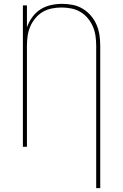

<svg xmlns="http://www.w3.org/2000/svg" viewBox="-20 -763 640 998"><path d="M480 215V-525Q480 -550 476.5 -575.5Q473 -601 463 -624.5Q453 -648 436.5 -668Q420 -688 398 -701Q376 -714 350.5 -719Q325 -724 300 -724Q275 -724 249.5 -719Q224 -714 202 -701Q180 -688 163.5 -668Q147 -648 137 -624.5Q127 -601 123.5 -575.5Q120 -550 120 -525V0H99V-735H120V-621Q130 -649 147.5 -673.5Q165 -698 190 -714Q215 -730 244.5 -736.5Q274 -743 303 -743Q331 -743 358.5 -737.5Q386 -732 410 -717.5Q434 -703 452.5 -681.5Q471 -660 482 -634Q493 -608 497 -580.5Q501 -553 501 -525V215Z"/></svg>

Font: Iosevka Thin Extended
Style: Regular
Weight: 100
Width: 7
Monospace: yes
Designer: Belleve Invis
Foundry: Belleve Invis
Version: Version 32.5.0; ttfautohint (v1.8.4)